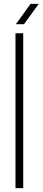

<svg xmlns="http://www.w3.org/2000/svg" viewBox="-20 -972 220 992"><path d="M60 0V-800H100V0ZM62 -847 138 -952H180L104 -847Z"/></svg>

Font: Big Shoulders Text Thin
Style: Regular
Weight: 100
Designer: Patric King
Foundry: XO Type Co
Version: Version 1.000; ttfautohint (v1.8.2)